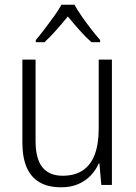

<svg xmlns="http://www.w3.org/2000/svg" viewBox="-20 -785 576 815"><path d="M455 -532V0H410L402 -91H399Q387 -63 365 -40Q343 -17 312 -3.5Q281 10 239 10Q184 10 147.5 -11.5Q111 -33 93 -75Q75 -117 75 -180V-532H131V-187Q131 -111 160 -75Q189 -39 246 -39Q297 -39 331 -61.5Q365 -84 382 -128.5Q399 -173 399 -241V-532ZM296 -765Q308 -743 327.5 -715Q347 -687 368 -660Q389 -633 405 -615V-606H368Q343 -628 317 -657.5Q291 -687 268 -715Q245 -687 219 -657.5Q193 -628 169 -606H132V-615Q149 -635 169.5 -662Q190 -689 209.5 -716Q229 -743 241 -765Z"/></svg>

Font: Noto Sans Hebrew SemiCondensed Light
Style: Regular
Weight: 300
Width: 4
Designer: Monotype Design Team
Foundry: Monotype Imaging Inc.
Version: Version 2.003